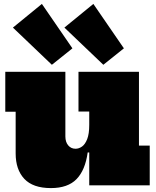

<svg xmlns="http://www.w3.org/2000/svg" viewBox="-20 -947 798 981"><path d="M457 -927 613 -700 508 -616 309 -806ZM194 -927 350 -700 245 -616 46 -806ZM436 -377H381V-580H690V-203H745V0H436ZM314 -580V-250Q314 -221.5 328.5 -204.2Q343 -187 366 -187Q383 -187 399 -198.2Q415 -209.5 425.5 -236.2Q436 -263 436 -309L470 -168H428Q415.5 -77.5 371 -31.8Q326.5 14 240 14Q148.5 14 104.2 -33.2Q60 -80.5 60 -163V-376H7V-580Z"/></svg>

Font: Hepta Slab ExtraLight Black
Style: Regular
Weight: 900
Version: Version 1.102